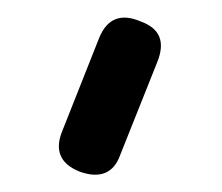

<svg xmlns="http://www.w3.org/2000/svg" viewBox="-20 -752 256 221"><path d="M71.5 -554.5C95 -546 111 -552.5 118.5 -574C118.5 -574 161 -680.5 161 -680.5C161 -680.5 161 -680.5 161 -680.5C170.5 -704 164 -719.5 141.5 -727.5C141.5 -727.5 141.5 -727.5 141.5 -727.5C119 -737 103 -730.5 94 -708C94 -708 52 -602 52 -602C52 -602 52 -602 52 -602C42.5 -579.5 49 -563.5 71.5 -554.5C71.5 -554.5 71.5 -554.5 71.5 -554.5Z"/></svg>

Font: Jura-Fortis-Bold
Style: Bold
Weight: 500
Designer: Daniel Johnson, Alexei Vanyashin, Mirko Velimirovic
Foundry: Daniel Johnson
Version: ""